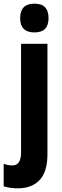

<svg xmlns="http://www.w3.org/2000/svg" viewBox="-59 -788 336 1048"><path d="M51 -689Q51 -768 129 -768Q169 -768 187.5 -748Q206 -728 206 -689Q206 -611 129 -611Q51 -611 51 -689ZM41 240Q21 240 0.5 237.5Q-20 235 -39 229V106Q-14 115 8 115Q56 115 56 44V-549H200V53Q200 149 158 194Q116 239 41 240Z"/></svg>

Font: Noto Sans Telugu ExtraCondensed ExtraBold
Style: Regular
Weight: 800
Width: 2
Designer: Jelle Bosma - Monotype Design Team
Foundry: Monotype Imaging Inc.
Version: Version 2.005; ttfautohint (v1.8.4.7-5d5b)